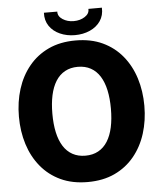

<svg xmlns="http://www.w3.org/2000/svg" viewBox="-60 -953 850 1016"><g transform="rotate(-5 365.0 -444.5)"><path d="M365 12Q283.3 12 221.4 -17Q159.5 -46 117.2 -97.6Q74.8 -149.2 53.3 -217.4Q31.8 -285.7 31.8 -364Q31.8 -442.3 53.3 -510.6Q74.8 -578.8 117.2 -630.4Q159.5 -682 221.4 -711Q283.3 -740 365 -740Q446.7 -740 508.6 -711Q570.5 -682 612.8 -630.4Q655.2 -578.8 676.7 -510.6Q698.2 -442.3 698.2 -364Q698.2 -285.7 676.7 -217.4Q655.2 -149.2 612.8 -97.6Q570.5 -46 508.6 -17Q446.7 12 365 12ZM365 -128Q404 -128 433.4 -144.2Q462.8 -160.3 482.3 -191.2Q501.7 -222.2 511.1 -265.7Q520.5 -309.2 520.5 -364Q520.5 -418.8 511.1 -462.3Q501.7 -505.8 482.3 -536.8Q462.8 -567.7 433.4 -583.8Q404 -600 365 -600Q326 -600 296.6 -583.8Q267.2 -567.7 247.7 -536.8Q228.3 -505.8 218.9 -462.3Q209.5 -418.8 209.5 -364Q209.5 -309.2 218.9 -265.7Q228.3 -222.2 247.7 -191.2Q267.2 -160.3 296.6 -144.2Q326 -128 365 -128ZM365 -768.3Q322 -768.3 286.2 -784.2Q250.3 -800 229.9 -829.8Q209.5 -859.7 211.5 -900.7L282.5 -900.5Q281.3 -875.5 306.4 -859.2Q331.5 -842.8 365 -842.8Q399.5 -842.8 424.6 -859.2Q449.7 -875.5 447.7 -900.5L519.5 -900.7Q521.5 -859.7 501 -829.8Q480.5 -800 444.7 -784.2Q409 -768.3 365 -768.3Z"/></g></svg>

Font: Murecho Thin
Style: Regular
Weight: 100
Designer: Neil Summerour
Foundry: Positype
Version: Version 1.010